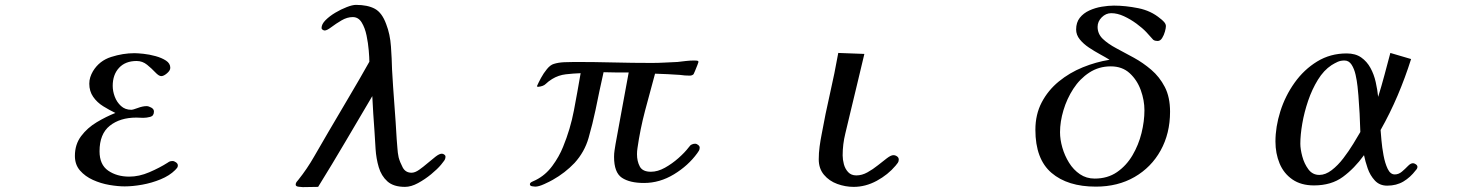

<svg xmlns="http://www.w3.org/2000/svg" viewBox="-20 -762 6040 787"><path d="M709 -84Q709 -78 706 -74Q703 -70 698 -65Q675 -42 638.5 -27Q602 -12 563 -5Q524 2 491 2Q463 2 428 -4Q393 -10 361 -24.5Q329 -39 308 -63Q287 -87 287 -123Q287 -170 312.5 -204Q338 -238 376.5 -261Q415 -284 453 -299Q428 -311 403 -326.5Q378 -342 362 -365Q346 -388 346 -419Q346 -433 350 -445.5Q354 -458 361 -470Q387 -513 435.5 -528.5Q484 -544 531 -544Q544 -544 568 -541.5Q592 -539 617.5 -532Q643 -525 660.5 -513.5Q678 -502 678 -484Q678 -473 664.5 -461.5Q651 -450 641 -450Q631 -450 616.5 -465.5Q602 -481 583 -496.5Q564 -512 540 -512Q494 -512 468 -484Q442 -456 442 -410Q442 -388 450.5 -365.5Q459 -343 476 -327.5Q493 -312 518 -312Q525 -312 545 -319.5Q565 -327 581 -327Q589 -327 600 -321Q611 -315 611 -305Q611 -287 596 -283Q581 -279 567 -279Q560 -279 553 -279.5Q546 -280 539 -280Q472 -280 430 -246.5Q388 -213 388 -142Q388 -87 423.5 -62.5Q459 -38 510 -38Q550 -38 592 -56Q634 -74 667 -95Q669 -97 673 -99Q679 -102 687 -102Q694 -102 701.5 -96.5Q709 -91 709 -84Z M1806 -120Q1806 -110 1800 -102.5Q1794 -95 1788 -87Q1773 -69 1747.5 -48Q1722 -27 1693.5 -11.5Q1665 4 1640 4Q1593 4 1568 -18.5Q1543 -41 1532.5 -76.5Q1522 -112 1519.5 -151Q1517 -190 1515 -224Q1512 -260 1510 -296Q1508 -332 1506 -368Q1451 -275 1396 -181.5Q1341 -88 1284 4Q1268 4 1252.5 4.5Q1237 5 1221 5Q1217 5 1204.5 3.5Q1192 2 1192 -5Q1192 -11 1195.5 -16Q1199 -21 1203 -25Q1239 -70 1268 -121Q1297 -172 1326 -221Q1368 -293 1410.5 -364.5Q1453 -436 1494 -509Q1494 -525 1491.5 -555Q1489 -585 1482.5 -616.5Q1476 -648 1462.5 -670Q1449 -692 1426 -692Q1403 -692 1380 -678.5Q1357 -665 1338.5 -651Q1320 -637 1311 -637Q1307 -637 1302.5 -640Q1298 -643 1298 -647Q1298 -663 1314.5 -679.5Q1331 -696 1354.5 -710Q1378 -724 1401.5 -733Q1425 -742 1439 -742Q1487 -742 1516.5 -726Q1546 -710 1563 -663Q1579 -622 1582.5 -571.5Q1586 -521 1587 -477Q1591 -406 1596.5 -334.5Q1602 -263 1606 -192Q1608 -173 1609 -154.5Q1610 -136 1614 -117Q1619 -98 1630.5 -76Q1642 -54 1667 -54Q1681 -54 1698 -66Q1715 -78 1732.5 -93Q1750 -108 1765.5 -120Q1781 -132 1791 -132Q1796 -132 1801 -128.5Q1806 -125 1806 -120Z M2848 -157Q2848 -150 2845 -144.5Q2842 -139 2838 -134Q2801 -83 2742.5 -47.5Q2684 -12 2620 -12Q2561 -12 2529 -33.5Q2497 -55 2497 -119Q2497 -133 2499 -145.5Q2501 -158 2503 -171Q2517 -245 2530 -318.5Q2543 -392 2557 -465Q2531 -465 2505.5 -465Q2480 -465 2454 -466Q2445 -427 2437 -388.5Q2429 -350 2421 -311Q2409 -254 2392.5 -196.5Q2376 -139 2335 -94Q2316 -74 2293.5 -56.5Q2271 -39 2246 -25Q2234 -18 2211 -7.5Q2188 3 2174 3Q2170 3 2161 1.5Q2152 0 2152 -7Q2152 -13 2162 -17.5Q2172 -22 2176 -24Q2216 -44 2244 -82Q2272 -120 2288 -160Q2318 -233 2332.5 -309.5Q2347 -386 2360 -462Q2330 -461 2299.5 -457.5Q2269 -454 2243 -438Q2227 -428 2217 -418Q2207 -408 2185 -406L2181 -408V-409Q2187 -423 2197.5 -442.5Q2208 -462 2222 -479Q2236 -496 2250 -500Q2269 -506 2293 -507Q2317 -508 2336 -508Q2415 -508 2494 -506Q2573 -504 2652 -504Q2678 -504 2704.5 -505.5Q2731 -507 2757 -508Q2774 -510 2791.5 -512Q2809 -514 2826 -514Q2828 -514 2835.5 -513.5Q2843 -513 2843 -508Q2843 -507 2838.5 -495Q2834 -483 2829 -471.5Q2824 -460 2823 -458Q2817 -452 2807 -452Q2787 -452 2767 -455Q2742 -457 2716.5 -458Q2691 -459 2665 -460Q2644 -384 2624 -308Q2604 -232 2593 -155Q2592 -149 2591.5 -142.5Q2591 -136 2591 -130Q2591 -101 2602.5 -79.5Q2614 -58 2648 -58Q2676 -58 2705.5 -74.5Q2735 -91 2761 -114Q2787 -137 2803 -158Q2805 -160 2808 -164Q2811 -168 2814 -169Q2821 -173 2830 -173Q2835 -173 2841.5 -168Q2848 -163 2848 -157Z M3664 -108Q3664 -100 3660 -94.5Q3656 -89 3651 -83Q3620 -46 3574 -21Q3528 4 3479 4Q3445 4 3412 -8Q3379 -20 3357.5 -45.5Q3336 -71 3336 -109Q3336 -135 3339.5 -161Q3343 -187 3348 -212Q3363 -295 3382 -378Q3401 -461 3416 -545L3523 -541Q3509 -481 3494.5 -421.5Q3480 -362 3466 -303Q3456 -259 3445 -215Q3434 -171 3434 -125Q3434 -108 3439 -89Q3444 -70 3456.5 -56.5Q3469 -43 3490 -43Q3513 -43 3535.5 -55.5Q3558 -68 3578.5 -84.5Q3599 -101 3615.5 -113.5Q3632 -126 3642 -126Q3650 -126 3657 -121Q3664 -116 3664 -108Z M4671 -310Q4671 -351 4656 -392.5Q4641 -434 4610.5 -462Q4580 -490 4533 -490Q4484 -490 4445 -464.5Q4406 -439 4379.5 -398Q4353 -357 4339 -310Q4325 -263 4325 -220Q4325 -190 4334.5 -157Q4344 -124 4362 -95Q4380 -66 4406.5 -48Q4433 -30 4467 -30Q4520 -30 4558.5 -56.5Q4597 -83 4622 -125.5Q4647 -168 4659 -216.5Q4671 -265 4671 -310ZM4776 -304Q4776 -215 4737.5 -145.5Q4699 -76 4630.5 -36.5Q4562 3 4472 3Q4356 3 4290 -53.5Q4224 -110 4224 -230Q4224 -293 4250 -342.5Q4276 -392 4320 -428Q4364 -464 4418 -486Q4472 -508 4528 -517Q4512 -527 4489 -539.5Q4466 -552 4443.5 -567Q4421 -582 4406 -600.5Q4391 -619 4391 -641Q4391 -670 4406 -689Q4421 -708 4445 -719Q4469 -730 4496 -734.5Q4523 -739 4546 -739Q4593 -739 4645.5 -728.5Q4698 -718 4736 -686Q4742 -682 4750.5 -673Q4759 -664 4759 -655Q4759 -647 4755 -632.5Q4751 -618 4743.5 -606Q4736 -594 4725 -594Q4721 -594 4716 -595Q4711 -596 4707 -599Q4700 -606 4693 -614.5Q4686 -623 4679 -630Q4663 -647 4638.5 -665Q4614 -683 4587 -695.5Q4560 -708 4535 -708Q4513 -708 4496 -691Q4479 -674 4479 -652Q4479 -623 4500.5 -602.5Q4522 -582 4556 -564Q4590 -546 4627.5 -525.5Q4665 -505 4699 -476Q4733 -447 4754.5 -405.5Q4776 -364 4776 -304Z M5556 -221Q5555 -259 5553 -296.5Q5551 -334 5548 -371Q5547 -384 5544.5 -407.5Q5542 -431 5536.5 -455.5Q5531 -480 5520 -497Q5509 -514 5491 -514Q5475 -514 5463 -508.5Q5451 -503 5438 -495Q5406 -474 5382 -435Q5358 -396 5342 -349Q5326 -302 5318 -255.5Q5310 -209 5310 -173Q5310 -151 5318 -121Q5326 -91 5343 -68Q5360 -45 5388 -45Q5413 -45 5438.5 -64.5Q5464 -84 5486.5 -113.5Q5509 -143 5527 -172.5Q5545 -202 5556 -221ZM5790 -78Q5790 -71 5783 -64Q5761 -35 5732.5 -18Q5704 -1 5666 -1Q5635 -1 5615.5 -22Q5596 -43 5586 -72Q5576 -101 5571 -126Q5532 -72 5484.5 -37Q5437 -2 5366 -2Q5313 -2 5277.5 -26.5Q5242 -51 5225 -92Q5208 -133 5208 -182Q5208 -242 5228 -305.5Q5248 -369 5286.5 -423Q5325 -477 5379 -510Q5433 -543 5500 -543Q5536 -543 5559.5 -526.5Q5583 -510 5597.5 -483.5Q5612 -457 5619 -425.5Q5626 -394 5629 -365Q5643 -410 5655 -455Q5667 -500 5679 -545L5764 -520Q5740 -444 5709 -371Q5678 -298 5639 -229Q5640 -216 5642.5 -187Q5645 -158 5651 -125.5Q5657 -93 5668 -70Q5679 -47 5697 -47Q5713 -47 5726.5 -58.5Q5740 -70 5751 -81.5Q5762 -93 5772 -93Q5777 -93 5783.5 -88.5Q5790 -84 5790 -78Z"/></svg>

Font: Kaisei Tokumin Medium
Style: Regular
Weight: 500
Designer: Font-Kai, 金井和夫
Foundry: KAZUO KANAI
Version: Version 5.003